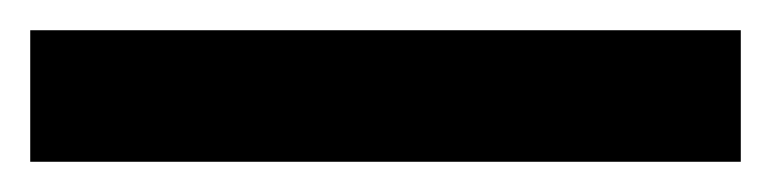

<svg xmlns="http://www.w3.org/2000/svg" viewBox="-22 57 510 127"><path d="M468 164H-2V77H468Z"/></svg>

Font: Noto Sans Bengali Condensed SemiBold
Style: Regular
Weight: 600
Width: 3
Designer: Joana Ranito - Universal Thirst; Jelle Bosma - Monotype Design Team
Foundry: Universal Thirst ehf.
Version: Version 3.000; ttfautohint (v1.8.4.7-5d5b)